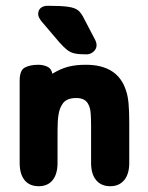

<svg xmlns="http://www.w3.org/2000/svg" viewBox="-20 -633 512 664"><path d="M161 -378Q158 -396 143.5 -402.5Q129 -409 113 -409Q84 -409 66 -399.5Q48 -390 48 -354V-70Q48 -31 65 -10Q82 11 114 11Q145 11 162 -10Q179 -31 179 -70V-183Q179 -216 182.5 -237Q186 -258 194 -270Q201 -283 213.5 -288.5Q226 -294 244 -294Q277 -294 287 -269Q292 -259 293.5 -242Q295 -225 295 -200V-70Q295 -31 312.5 -10Q330 11 361 11Q392 11 409.5 -10Q427 -31 427 -70V-210Q427 -250 424.5 -276Q422 -302 416 -319Q388 -409 277 -409Q241 -409 215 -402Q189 -395 161 -378ZM122 -561 185 -487Q200 -470 212 -460.5Q224 -451 239 -448Q254 -445 279 -445Q293 -445 303.5 -454.5Q314 -464 314 -477Q314 -487 306 -501L271 -568Q262 -587 251 -596.5Q240 -606 216 -609.5Q192 -613 145 -613Q130 -613 121 -605.5Q112 -598 112 -584Q112 -575 122 -561Z"/></svg>

Font: Beiruti ExtraBold
Style: Regular
Weight: 800
Designer: Arlette Boutros
Foundry: Boutros
Version: Version 1.41